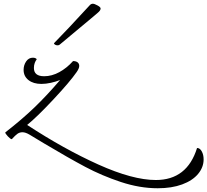

<svg xmlns="http://www.w3.org/2000/svg" viewBox="-20 -734 1107 1025"><path d="M1067 117Q1067 159 1037.5 194.5Q1008 230 952.5 250.5Q897 271 822 271Q726 271 625 237.5Q524 204 435.5 157Q347 110 216 32Q164 0 138 -15Q116 -28 100 -28Q85 -28 73.5 -20Q62 -12 43 9Q36 9 22 -6Q8 -21 8 -27Q98 -97 164.5 -161Q231 -225 301 -307Q279 -298 252 -292Q225 -286 201 -286Q158 -286 132 -306.5Q106 -327 106 -361Q106 -386 119.5 -406Q133 -426 156 -426Q163 -426 169 -423.5Q175 -421 176 -417Q170 -410 165.5 -398Q161 -386 161 -371Q161 -327 216 -327Q256 -327 296 -348.5Q336 -370 370 -408Q386 -408 394.5 -401Q403 -394 403 -382Q403 -369 389 -349Q353 -297 265 -203Q177 -109 125 -67Q322 62 505.5 144.5Q689 227 812 227Q979 227 1032 56Q1047 56 1057 74Q1067 92 1067 117ZM287 -492Q280 -492 274 -495.5Q268 -499 268 -503Q338 -574 459 -706Q466 -714 476 -714Q484 -714 500.5 -705Q517 -696 517 -689V-688Q517 -678 501 -665Q490 -655 468 -637Q362 -548 299 -496Q295 -492 287 -492Z"/></svg>

Font: Charmonman
Style: Regular
Weight: 400
Designer: Ekaluck Peanpanawate
Foundry: Cadson Demak Co.,Ltd.
Version: Version 1.000; ttfautohint (v1.6)